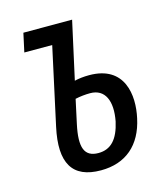

<svg xmlns="http://www.w3.org/2000/svg" viewBox="-88 -605 595 685"><g transform="rotate(-15 209.5 -263.0)"><path d="M202 10C294 10 354 -42 374 -136C392 -217 380 -329 248 -329C229 -329 210 -327 194 -323L241 -536H61L46 -467H149L87 -182C59 -54 96 10 202 10ZM161 -172 180 -260C198 -264 218 -266 235 -266C290 -266 311 -218 297 -145C283 -82 255 -52 209 -52C157 -52 143 -89 161 -172Z"/></g></svg>

Font: Noto Sans ExtraCondensed
Style: Italic
Weight: 400
Width: 2
Italic angle: -12°
Designer: Monotype Design Team
Foundry: Monotype Imaging Inc.
Version: Version 2.013